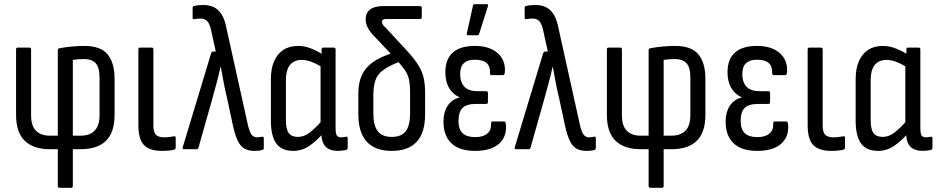

<svg xmlns="http://www.w3.org/2000/svg" viewBox="-20 -715 4492 920"><path d="M265 185Q257 185 257 176V0H219Q141 0 99 -40Q57 -80 57 -165V-478Q57 -487 65 -487H121Q129 -487 129 -478V-163Q129 -112 152.5 -88.5Q176 -65 217 -65H257V-474Q257 -483 266 -484Q292 -489 323.5 -492Q355 -495 383 -495Q462 -495 495.5 -454.5Q529 -414 529 -338V-165Q529 -80 487.5 -40Q446 0 367 0H329V176Q329 185 321 185ZM329 -65H368Q410 -65 433.5 -89Q457 -113 457 -163V-343Q457 -393 438 -412.5Q419 -432 384 -432Q368 -432 354.5 -431Q341 -430 329 -428Z M756 8Q715 8 690 -5Q665 -18 654 -45Q643 -72 643 -115V-478Q643 -487 651 -487H707Q715 -487 715 -478V-113Q715 -82 727 -69.5Q739 -57 766 -57Q780 -57 791.5 -58.5Q803 -60 814 -62Q822 -64 822 -54V-7Q822 -1 815 2Q804 5 788.5 6.5Q773 8 756 8Z M1200 8Q1171 8 1152 -2.5Q1133 -13 1120.5 -38Q1108 -63 1098 -105L1070 -236Q1060 -277 1053 -313.5Q1046 -350 1038 -395H1037Q1027 -350 1017 -314Q1007 -278 996 -237L931 -7Q928 0 922 0H862Q852 0 856 -11L992 -461Q995 -468 1001 -468H1014L990 -577Q983 -605 971 -615.5Q959 -626 942 -626Q926 -626 911 -623Q903 -622 903 -630V-677Q903 -685 909 -686Q919 -689 931 -690Q943 -691 955 -691Q984 -691 1005 -680.5Q1026 -670 1040 -649Q1054 -628 1062 -594L1169 -111Q1177 -80 1186.5 -68.5Q1196 -57 1212 -57Q1221 -57 1236 -60Q1244 -61 1244 -53V-7Q1244 2 1238 3Q1229 6 1219 7Q1209 8 1200 8Z M1386 8Q1329 8 1303.5 -28Q1278 -64 1278 -137V-336Q1278 -385 1293 -420.5Q1308 -456 1337 -475.5Q1366 -495 1409 -495Q1442 -495 1476 -480.5Q1510 -466 1529 -452L1527 -390Q1502 -407 1475.5 -417.5Q1449 -428 1425 -428Q1401 -428 1384 -417Q1367 -406 1358.5 -384.5Q1350 -363 1350 -329V-139Q1350 -96 1363.5 -77.5Q1377 -59 1408 -59Q1437 -59 1465 -80.5Q1493 -102 1530 -145L1533 -81Q1497 -39 1461.5 -15.5Q1426 8 1386 8ZM1600 8Q1560 8 1540 -12.5Q1520 -33 1520 -78V-99L1516 -111V-407L1521 -435V-478Q1521 -487 1529 -487H1580Q1588 -487 1588 -478V-102Q1588 -76 1593.5 -66.5Q1599 -57 1615 -57Q1621 -57 1627 -58Q1633 -59 1639 -60Q1646 -61 1646 -52V-6Q1646 1 1638 4Q1630 5 1619 6.5Q1608 8 1600 8Z M1857 8Q1778 8 1737.5 -36Q1697 -80 1697 -168V-266Q1697 -304 1706 -334Q1715 -364 1734.5 -387.5Q1754 -411 1786.5 -429.5Q1819 -448 1867 -463L1904 -423Q1848 -402 1818.5 -381Q1789 -360 1779 -331Q1769 -302 1769 -257V-172Q1769 -114 1790 -86.5Q1811 -59 1857 -59Q1904 -59 1924.5 -86.5Q1945 -114 1945 -172V-269Q1945 -310 1939.5 -335Q1934 -360 1917 -383.5Q1900 -407 1866 -443L1769 -546Q1750 -566 1741 -585Q1732 -604 1732 -623Q1732 -652 1753 -669Q1774 -686 1819 -686H1992Q2001 -686 2001 -677V-633Q2001 -624 1992 -624H1831Q1810 -624 1810 -610Q1810 -603 1815.5 -595.5Q1821 -588 1831 -579L1929 -473Q1964 -435 1983 -405Q2002 -375 2009.5 -344Q2017 -313 2017 -269V-168Q2017 -80 1977 -36Q1937 8 1857 8Z M2256 8Q2182 8 2143.5 -28Q2105 -64 2105 -133Q2105 -177 2124.5 -207.5Q2144 -238 2182 -248V-249Q2151 -262 2132.5 -292.5Q2114 -323 2114 -369Q2114 -431 2149.5 -463Q2185 -495 2255 -495Q2326 -495 2365 -460Q2404 -425 2399 -368Q2398 -355 2389 -355H2335Q2327 -355 2328 -367Q2329 -398 2311 -413.5Q2293 -429 2255 -429Q2221 -429 2203 -412.5Q2185 -396 2185 -360Q2185 -320 2205.5 -299Q2226 -278 2269 -278H2310Q2318 -278 2318 -269V-226Q2318 -217 2310 -217H2261Q2215 -217 2196 -197.5Q2177 -178 2177 -135Q2177 -96 2196.5 -77Q2216 -58 2257 -58Q2295 -58 2315 -75Q2335 -92 2333 -123Q2333 -133 2340 -133H2395Q2403 -133 2404 -120Q2410 -62 2372 -27Q2334 8 2256 8ZM2223 -546Q2215 -546 2217 -555L2246 -687Q2247 -691 2249 -693Q2251 -695 2256 -695H2312Q2321 -695 2318 -685L2276 -553Q2273 -546 2266 -546Z M2791 8Q2762 8 2743 -2.5Q2724 -13 2711.5 -38Q2699 -63 2689 -105L2661 -236Q2651 -277 2644 -313.5Q2637 -350 2629 -395H2628Q2618 -350 2608 -314Q2598 -278 2587 -237L2522 -7Q2519 0 2513 0H2453Q2443 0 2447 -11L2583 -461Q2586 -468 2592 -468H2605L2581 -577Q2574 -605 2562 -615.5Q2550 -626 2533 -626Q2517 -626 2502 -623Q2494 -622 2494 -630V-677Q2494 -685 2500 -686Q2510 -689 2522 -690Q2534 -691 2546 -691Q2575 -691 2596 -680.5Q2617 -670 2631 -649Q2645 -628 2653 -594L2760 -111Q2768 -80 2777.5 -68.5Q2787 -57 2803 -57Q2812 -57 2827 -60Q2835 -61 2835 -53V-7Q2835 2 2829 3Q2820 6 2810 7Q2800 8 2791 8Z M3096 185Q3088 185 3088 176V0H3050Q2972 0 2930 -40Q2888 -80 2888 -165V-478Q2888 -487 2896 -487H2952Q2960 -487 2960 -478V-163Q2960 -112 2983.5 -88.5Q3007 -65 3048 -65H3088V-474Q3088 -483 3097 -484Q3123 -489 3154.5 -492Q3186 -495 3214 -495Q3293 -495 3326.5 -454.5Q3360 -414 3360 -338V-165Q3360 -80 3318.5 -40Q3277 0 3198 0H3160V176Q3160 185 3152 185ZM3160 -65H3199Q3241 -65 3264.5 -89Q3288 -113 3288 -163V-343Q3288 -393 3269 -412.5Q3250 -432 3215 -432Q3199 -432 3185.5 -431Q3172 -430 3160 -428Z M3608 8Q3534 8 3495.5 -28Q3457 -64 3457 -133Q3457 -177 3476.5 -207.5Q3496 -238 3534 -248V-249Q3503 -262 3484.5 -292.5Q3466 -323 3466 -369Q3466 -431 3501.5 -463Q3537 -495 3607 -495Q3678 -495 3717 -460Q3756 -425 3751 -368Q3750 -355 3741 -355H3687Q3679 -355 3680 -367Q3681 -398 3663 -413.5Q3645 -429 3607 -429Q3573 -429 3555 -412.5Q3537 -396 3537 -360Q3537 -320 3557.5 -299Q3578 -278 3621 -278H3662Q3670 -278 3670 -269V-226Q3670 -217 3662 -217H3613Q3567 -217 3548 -197.5Q3529 -178 3529 -135Q3529 -96 3548.5 -77Q3568 -58 3609 -58Q3647 -58 3667 -75Q3687 -92 3685 -123Q3685 -133 3692 -133H3747Q3755 -133 3756 -120Q3762 -62 3724 -27Q3686 8 3608 8Z M3963 8Q3922 8 3897 -5Q3872 -18 3861 -45Q3850 -72 3850 -115V-478Q3850 -487 3858 -487H3914Q3922 -487 3922 -478V-113Q3922 -82 3934 -69.5Q3946 -57 3973 -57Q3987 -57 3998.5 -58.5Q4010 -60 4021 -62Q4029 -64 4029 -54V-7Q4029 -1 4022 2Q4011 5 3995.5 6.5Q3980 8 3963 8Z M4188 8Q4131 8 4105.5 -28Q4080 -64 4080 -137V-336Q4080 -385 4095 -420.5Q4110 -456 4139 -475.5Q4168 -495 4211 -495Q4244 -495 4278 -480.5Q4312 -466 4331 -452L4329 -390Q4304 -407 4277.5 -417.5Q4251 -428 4227 -428Q4203 -428 4186 -417Q4169 -406 4160.5 -384.5Q4152 -363 4152 -329V-139Q4152 -96 4165.5 -77.5Q4179 -59 4210 -59Q4239 -59 4267 -80.5Q4295 -102 4332 -145L4335 -81Q4299 -39 4263.5 -15.5Q4228 8 4188 8ZM4402 8Q4362 8 4342 -12.5Q4322 -33 4322 -78V-99L4318 -111V-407L4323 -435V-478Q4323 -487 4331 -487H4382Q4390 -487 4390 -478V-102Q4390 -76 4395.5 -66.5Q4401 -57 4417 -57Q4423 -57 4429 -58Q4435 -59 4441 -60Q4448 -61 4448 -52V-6Q4448 1 4440 4Q4432 5 4421 6.5Q4410 8 4402 8Z"/></svg>

Font: Sofia Sans Condensed
Style: Regular
Weight: 400
Designer: Botio Nikoltchev, Ani Petrova
Foundry: lettersoup
Version: Version 4.100